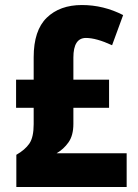

<svg xmlns="http://www.w3.org/2000/svg" viewBox="-20 -744 549 764"><path d="M306 -724Q218 -724 166 -673.5Q114 -623 114 -516V-427H44V-315H114V-250Q114 -198 97 -173Q80 -148 45 -128V0H484V-134H205Q233 -150 252.5 -177.5Q272 -205 272 -251V-315H414V-427H272V-515Q272 -593 322 -593Q363 -593 426 -564L470 -684Q392 -724 306 -724Z"/></svg>

Font: Noto Sans Display SemiCondensed Extra
Style: Regular
Weight: 800
Width: 4
Designer: Monotype Design Team
Foundry: Monotype Imaging Inc.
Version: Version 1.900